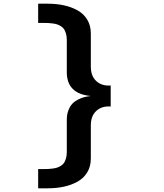

<svg xmlns="http://www.w3.org/2000/svg" viewBox="-20 -836 890 1039"><path d="M567.5 -373H579V-260H567.5Q525.5 -260 498.5 -233.2Q471.5 -206.5 471.5 -157V22Q471.5 64.5 452.2 96.5Q433 128.5 399.5 147Q366 165.5 325.8 174.2Q285.5 183 238.5 183H186.5V79H212.5Q229.5 79 240.5 78.5Q251.5 78 266.2 76Q281 74 290.8 70.5Q300.5 67 311 60.2Q321.5 53.5 327.5 43.8Q333.5 34 337.5 19.5Q341.5 5 341.5 -13.5V-187.5Q341.5 -216 350 -238.5Q358.5 -261 371.2 -274.5Q384 -288 402.2 -297.2Q420.5 -306.5 436.5 -310.5Q452.5 -314.5 471 -316.5Q341.5 -328.5 341.5 -445.5V-619.5Q341.5 -638 337.5 -652.5Q333.5 -667 327.5 -676.8Q321.5 -686.5 311 -693.2Q300.5 -700 290.8 -703.5Q281 -707 266.2 -709Q251.5 -711 240.5 -711.5Q229.5 -712 212.5 -712H186.5V-816H238.5Q285.5 -816 325.8 -807.2Q366 -798.5 399.5 -780Q433 -761.5 452.2 -729.5Q471.5 -697.5 471.5 -655V-476Q471.5 -426.5 498.5 -399.8Q525.5 -373 567.5 -373Z"/></svg>

Font: League Mono Wide SemiBold
Style: Regular
Weight: 600
Width: 8
Designer: Tyler Finck
Foundry: The League of Moveable Type / Tyler Finck
Version: Version 2.210